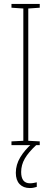

<svg xmlns="http://www.w3.org/2000/svg" viewBox="-20 -734 259 971"><path d="M181 0H38V-19L98 -22V-691L38 -695V-714H181V-695L123 -691V-22L181 -19ZM87 136Q87 193 132 193Q141 193 151.5 191Q162 189 166 188V211Q160 213 151 215Q142 217 131 217Q98 217 79 197Q60 177 60 140Q60 99 82.5 61.5Q105 24 143 -9L163 0Q124 36 105.5 68Q87 100 87 136Z"/></svg>

Font: Noto Sans Sinhala UI ExtraCondensed Thin
Style: Regular
Weight: 100
Width: 2
Designer: Jelle Bosma - Monotype Design Team
Foundry: Monotype Imaging Inc.
Version: Version 2.006; ttfautohint (v1.8.4.7-5d5b)